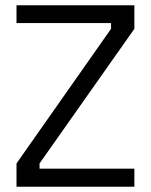

<svg xmlns="http://www.w3.org/2000/svg" viewBox="-20 -712 576 733"><path d="M43 -624V-692H493V-602L131 -88V-68H493V1H43V-88L404 -602V-624Z"/></svg>

Font: Titillium Web[RUS by Daymarius]
Style: Regular
Weight: 400
Designer: Cyrillization by Daymarius
Foundry: Cyrillization by Daymarius
Version: Version 1.002 September 11, 2018